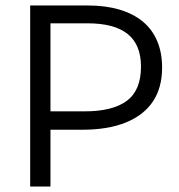

<svg xmlns="http://www.w3.org/2000/svg" viewBox="-20 -680 653 700"><path d="M121 -207V-274H288Q391 -274 442.5 -312.5Q494 -351 494 -437Q494 -517 445.5 -556Q397 -595 299 -595H121V-660H300Q365 -660 415.5 -645Q466 -630 500.5 -601.5Q535 -573 553 -530.5Q571 -488 571 -434Q571 -360 537.5 -310Q504 -260 439 -233.5Q374 -207 280 -207ZM90 0V-660H164V0Z"/></svg>

Font: Bricolage Grotesque 96pt ExtraBold Light
Style: Regular
Weight: 300
Version: Version 1.001;gftools[0.9.33.dev8+g029e19f]